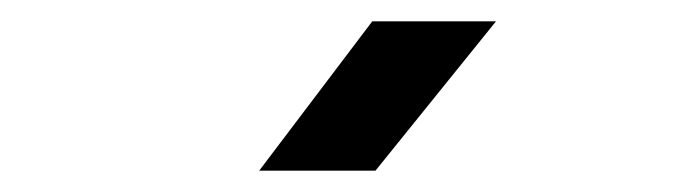

<svg xmlns="http://www.w3.org/2000/svg" viewBox="-20 -805 640 180"><path d="M223 -645 329 -785H445L332 -645Z"/></svg>

Font: JetBrains Mono SemiBold
Style: Regular
Weight: 472
Monospace: yes
Designer: Philipp Nurullin, Konstantin Bulenkov
Foundry: JetBrains
Version: Version 2.305; ttfautohint (v1.8.4.7-5d5b)